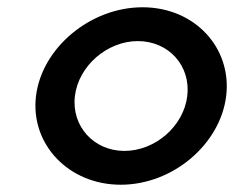

<svg xmlns="http://www.w3.org/2000/svg" viewBox="-20 -505 664 528"><path d="M186 -241C196 -324 275 -392 359 -392C444 -392 505 -324 495 -241C485 -158 407 -90 322 -90C238 -90 176 -158 186 -241ZM79 -241C63 -109 168 3 312 3C456 3 586 -109 602 -241C618 -373 516 -485 372 -485C228 -485 95 -373 79 -241Z"/></svg>

Font: Bluebird
Style: LiObl
Weight: 300
Designer: Jasper
Foundry: Cannot Into Space Fonts
Version: Version 0.98